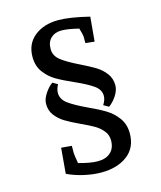

<svg xmlns="http://www.w3.org/2000/svg" viewBox="-122 -809 849 1011"><g transform="rotate(-15 302.5 -303.0)"><path d="M121 72 133 -67 190 -62V-22Q190 -12 198 34Q261 52 303 52Q346 52 371.5 29Q397 6 397 -37Q397 -66 379 -88.5Q361 -111 334.5 -126.5Q308 -142 264 -162Q215 -185 186 -202.5Q157 -220 136.5 -246.5Q116 -273 116 -310Q116 -336 135.5 -365.5Q155 -395 177 -410L204 -394Q191 -371 191 -350Q191 -315 223.5 -291Q256 -267 322 -236Q379 -210 415 -188Q451 -166 476.5 -131Q502 -96 502 -47Q502 31 447 72.5Q392 114 305 114Q260 114 210 102.5Q160 91 121 72ZM421 -273Q421 -307 387.5 -330.5Q354 -354 291 -382Q234 -407 198 -428Q162 -449 136.5 -483.5Q111 -518 111 -567Q111 -639 162 -679.5Q213 -720 292 -720Q354 -720 460 -694L448 -561L399 -566V-601Q399 -610 388 -648Q328 -663 293 -663Q258 -663 236 -642Q214 -621 214 -583Q214 -546 246 -521Q278 -496 340 -466Q391 -441 421.5 -422.5Q452 -404 473 -376Q494 -348 494 -311Q494 -285 476 -256.5Q458 -228 433 -210L405 -226Q421 -251 421 -273Z"/></g></svg>

Font: Andada Pro Medium
Style: Regular
Weight: 500
Designer: Carolina Giovagnoli
Foundry: Huerta Tipografica
Version: Version 3.005; ttfautohint (v1.8.4)